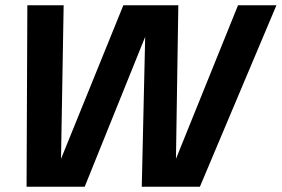

<svg xmlns="http://www.w3.org/2000/svg" viewBox="-20 -710 1071 730"><path d="M81 0 84 -690H222L212 -106L449 -690H658L649 -106L885 -690H1031L740 0H519L532 -570L302 0Z"/></svg>

Font: Radio Canada Big SemiBold
Style: Italic
Weight: 600
Italic angle: -12°
Designer: Étienne Aubert Bonn
Foundry: Coppers and Brasses
Version: Version 1.001